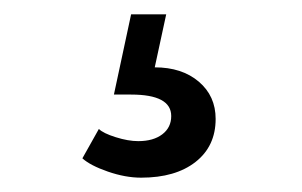

<svg xmlns="http://www.w3.org/2000/svg" viewBox="-20 -44 421 268"><path d="M177 204Q155 204 130.5 195.5Q106 187 95 177L118 136Q124 142 141.5 147.5Q159 153 173 153Q194 153 206.5 143.5Q219 134 219 118Q219 88 163 88H139L163 -24H212L196 50Q234 50 257.5 70Q281 90 281 122Q281 160 253 182Q225 204 177 204Z"/></svg>

Font: Imprima
Style: Regular
Weight: 400
Designer: Eduardo Tunni
Foundry: Eduardo Tunni
Version: Version 1.002; ttfautohint (v1.8.4.7-5d5b);gftools[0.9.23]